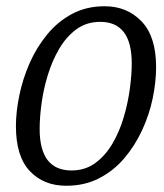

<svg xmlns="http://www.w3.org/2000/svg" viewBox="-20 -583 524 615"><path d="M192 12Q120 12 75.5 -35Q31 -82 31 -179Q31 -225 42 -278Q53 -331 75 -381Q97 -431 131 -472.5Q165 -514 211 -538.5Q257 -563 315 -563Q387 -563 433.5 -514.5Q480 -466 480 -368Q480 -320 469 -267.5Q458 -215 435 -165.5Q412 -116 378 -76Q344 -36 297.5 -12Q251 12 192 12ZM209 -37Q253 -37 285.5 -61Q318 -85 340.5 -123.5Q363 -162 376.5 -208Q390 -254 396 -299.5Q402 -345 402 -380Q402 -513 301 -513Q257 -513 224.5 -489Q192 -465 169.5 -426.5Q147 -388 133 -342Q119 -296 113 -251Q107 -206 107 -170Q107 -37 209 -37Z"/></svg>

Font: Mate
Style: Italic
Weight: 400
Italic angle: -10.8°
Designer: Eduardo Rodriguez Tunni
Foundry: Eduardo Rodriguez Tunni
Version: Version 1.003; ttfautohint (v1.8.4.7-5d5b);gftools[0.9.24]